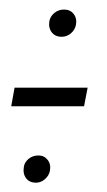

<svg xmlns="http://www.w3.org/2000/svg" viewBox="-20 -442 224 402"><path d="M3.5 -219.5 10.5 -258.5H163.5L156 -219.5ZM109 -365Q95.5 -365 88.2 -374.5Q81 -384 83.5 -398.5Q85.5 -408 94 -415Q102.5 -422 114 -422Q127 -422 134.2 -412.8Q141.5 -403.5 139 -390Q137 -379.5 128.5 -372.2Q120 -365 109 -365ZM55.5 -59.5Q41.5 -59.5 34.5 -69Q27.5 -78.5 30 -93Q31.5 -102.5 40 -109.5Q48.5 -116.5 60.5 -116.5Q72.5 -116.5 79.8 -107.2Q87 -98 84.5 -84.5Q82.5 -74 74 -66.8Q65.5 -59.5 55.5 -59.5Z"/></svg>

Font: Anybody Condensed Light
Style: Italic
Weight: 300
Width: 3
Italic angle: -10°
Designer: Tyler Finck
Foundry: Etcetera Type Company
Version: Version 1.010; ttfautohint (v1.8.3) -l 8 -r 50 -G 200 -x 14 